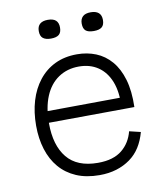

<svg xmlns="http://www.w3.org/2000/svg" viewBox="-80 -760 711 837"><g transform="rotate(-10 275.0 -341.0)"><path d="M294 12Q235 12 191 -7Q147 -26 117.5 -60.5Q88 -95 73 -143Q58 -191 58 -248Q58 -308 73 -358Q88 -408 117.5 -445.5Q147 -483 189.5 -503.5Q232 -524 287 -524Q332 -524 370.5 -508.5Q409 -493 437.5 -460Q466 -427 481 -376Q496 -325 494 -254L92 -251V-302L457 -305L439 -263Q442 -331 424 -376.5Q406 -422 370.5 -446Q335 -470 286 -470Q234 -470 195 -443.5Q156 -417 135.5 -367.5Q115 -318 115 -249Q115 -151 159.5 -96.5Q204 -42 296 -42Q331 -42 357.5 -50Q384 -58 403 -73.5Q422 -89 434.5 -109.5Q447 -130 453 -154L503 -142Q493 -105 475 -76.5Q457 -48 430 -28.5Q403 -9 369 1.5Q335 12 294 12ZM378 -611Q353 -611 342 -620.5Q331 -630 331 -652Q331 -672 342.5 -683Q354 -694 378 -694Q401 -694 413 -683.5Q425 -673 425 -652Q425 -630 413.5 -620.5Q402 -611 378 -611ZM188 -611Q165 -611 153 -620.5Q141 -630 141 -652Q141 -673 153 -683.5Q165 -694 188 -694Q212 -694 223.5 -683.5Q235 -673 235 -652Q235 -630 223.5 -620.5Q212 -611 188 -611Z"/></g></svg>

Font: Bricolage Grotesque ExtraLight
Style: Regular
Weight: 250
Designer: Mathieu Triay
Foundry: Atelier Triay
Version: Version 1.000;gftools[0.9.30]